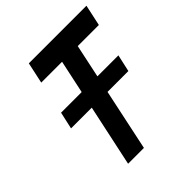

<svg xmlns="http://www.w3.org/2000/svg" viewBox="-193 -826 952 952"><g transform="rotate(-45 283.0 -350.0)"><path d="M102 -414 82 -324H484L504 -414ZM394 -589H542L566 -700H162L138 -589H284L158 0H269Z"/></g></svg>

Font: Advent Pro
Style: Bold Italic
Weight: 700
Italic angle: -12°
Designer: VivaRado, Andreas Kalpakidis
Foundry: VivaRado, Andreas Kalpakidis
Version: Version 3.000